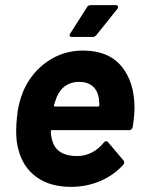

<svg xmlns="http://www.w3.org/2000/svg" viewBox="-20 -720 566 748"><path d="M497 -225Q494 -213 483 -213H183Q178 -213 178 -209Q178 -189 185 -168Q203 -112 281 -112Q342 -113 384 -164Q389 -170 394 -170Q398 -170 401 -166L461 -95Q464 -92 464 -87Q464 -82 460 -78Q423 -37 370 -14.5Q317 8 257 8Q174 8 121 -31Q68 -70 51 -140Q43 -168 43 -211Q43 -235 46 -262Q50 -316 72 -368Q104 -439 165.5 -481Q227 -523 303 -523Q402 -523 453 -462Q504 -401 504 -299Q504 -271 497 -225ZM201 -342Q199 -337 190 -310Q190 -305 195 -305H362Q367 -305 367 -310Q367 -322 365 -338Q360 -368 340.5 -384.5Q321 -401 288 -401Q227 -401 201 -342ZM334 -700H431Q440 -700 440 -693Q440 -690 437 -685L356 -584Q350 -576 341 -576H260Q251 -576 251 -582Q251 -586 254 -590L319 -692Q323 -700 334 -700Z"/></svg>

Font: Barlow
Style: Bold Italic
Weight: 700
Italic angle: -7°
Designer: Jeremy Tribby
Foundry: Tribby Type
Version: Version 1.422